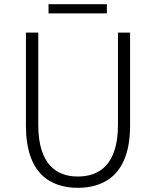

<svg xmlns="http://www.w3.org/2000/svg" viewBox="-20 -885 745 918"><path d="M352 13C483 13 602 -55 602 -284V-729H544V-288C544 -98 455 -41 352 -41C251 -41 163 -98 163 -288V-729H104V-284C104 -55 221 13 352 13ZM212 -821H491V-865H212Z"/></svg>

Font: GenYoGothic2 TW L
Style: Regular
Weight: 300
Version: Version 2.100;PS 2.1;hotconv 16.6.51;makeotf.lib2.5.65220 DE